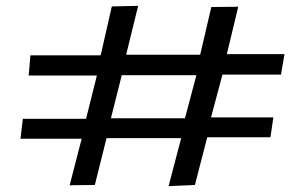

<svg xmlns="http://www.w3.org/2000/svg" viewBox="-20 -646 1040 656"><path d="M556 -10 599 -174H344L304 -14L218 -13L259 -172H50L58 -240H274L311 -388H78L84 -457H324L362 -624L452 -626L411 -459H664L702 -622L794 -623L755 -461H952L940 -391H740L701 -245H914L904 -177H688L646 -14ZM359 -242H612L651 -389H396Z"/></svg>

Font: Inconsolata UltraExpanded Medium
Style: Regular
Weight: 500
Width: 9
Monospace: yes
Designer: Raph Levien, Cyreal, Brenton Simpson
Foundry: Raph Levien, Cyreal, Google
Version: Version 3.001; ttfautohint (v1.8.2.53-6de2)